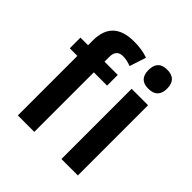

<svg xmlns="http://www.w3.org/2000/svg" viewBox="-208 -950 1106 1106"><g transform="rotate(45 344.5 -397.5)"><path d="M293 -670Q240 -670 240 -611V-572H348V-485H240V0H106V-485H44V-572H106V-611Q106 -775 279 -775Q344 -775 393 -757L360 -656Q326 -670 293 -670ZM461 -572H595V0H461ZM528 -640Q453 -640 453 -717.5Q453 -795 528 -795Q605 -795 605 -717.5Q605 -640 528 -640Z"/></g></svg>

Font: Sintony
Style: Bold
Weight: 700
Designer: Eduardo Rodriguez Tunni
Foundry: Eduardo Rodriguez Tunni
Version: Version 1.001